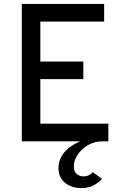

<svg xmlns="http://www.w3.org/2000/svg" viewBox="-20 -720 656 978"><path d="M393 238Q345 238 311.5 211.2Q278 184.5 278 136Q278 91.5 307.2 56.5Q336.5 21.5 388 0H91V-700H510.5V-610H185.5V-406.5H404.5V-317H185.5V-90H532V0H500Q460.5 0 427.8 19.5Q395 39 375.5 68.2Q356 97.5 356 126.5Q356 154 371 166.2Q386 178.5 404 178.5Q422 178.5 434 171.5Q446 164.5 453 157L500 191Q485.5 207.5 459.5 222.8Q433.5 238 393 238Z"/></svg>

Font: Overpass Mono Light Medium
Style: Regular
Weight: 500
Monospace: yes
Version: Version 4.000